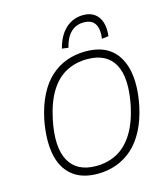

<svg xmlns="http://www.w3.org/2000/svg" viewBox="-133 -1029 1000 1140"><g transform="rotate(-15 367.5 -458.5)"><path d="M326 8Q229 8 170.5 -40.5Q112 -89 95.5 -177.5Q79 -266 102 -386Q120 -471 152 -533Q184 -595 228 -634.5Q272 -674 326 -693.5Q380 -713 443 -713Q542 -713 599.5 -664.5Q657 -616 674.5 -527.5Q692 -439 668 -319Q650 -234 617.5 -172Q585 -110 540.5 -70.5Q496 -31 442 -11.5Q388 8 326 8ZM329 -39Q400 -39 457 -69Q514 -99 555.5 -164Q597 -229 619 -332Q652 -498 605.5 -582Q559 -666 440 -666Q369 -666 311.5 -636Q254 -606 213.5 -541.5Q173 -477 151 -374Q117 -209 164 -124Q211 -39 329 -39ZM351 -760 312 -765Q332 -843 377.5 -884Q423 -925 485 -925Q527 -925 554 -905.5Q581 -886 592.5 -850.5Q604 -815 598 -765L557 -760Q565 -817 546 -849.5Q527 -882 476 -882Q429 -882 397 -851Q365 -820 351 -760Z"/></g></svg>

Font: Nunito Sans 7pt SemiCondensed ExtraLight
Style: Italic
Weight: 250
Width: 4
Italic angle: -9°
Designer: Vernon Adams
Foundry: Vernon Adams
Version: Version 3.101;gftools[0.9.27]